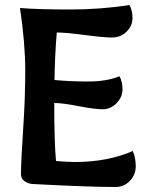

<svg xmlns="http://www.w3.org/2000/svg" viewBox="-20 -742 593 768"><path d="M511 -138Q523 -111 523 -77Q523 -43 499.5 -18.5Q476 6 442 6Q336 6 110 -6Q92 -7 78 -17.5Q64 -28 64 -44Q64 -97 72.5 -223Q81 -349 81 -458.5Q81 -568 60 -710Q134 -704 259 -704Q384 -704 498 -722Q510 -700 510 -669.5Q510 -639 486.5 -615.5Q463 -592 428.5 -592Q394 -592 318.5 -602Q243 -612 207 -612Q199 -511 198 -422Q261 -416 333.5 -416Q406 -416 458 -437Q470 -415 470 -384.5Q470 -354 446.5 -329.5Q423 -305 390.5 -305Q358 -305 294 -317.5Q230 -330 197 -330Q197 -172 204 -98Q252 -94 279 -94Q411 -94 511 -138Z"/></svg>

Font: Salsa
Style: Regular
Weight: 400
Designer: John Vargas Beltrn
Foundry: John Vargas Beltran
Version: Version 1.002